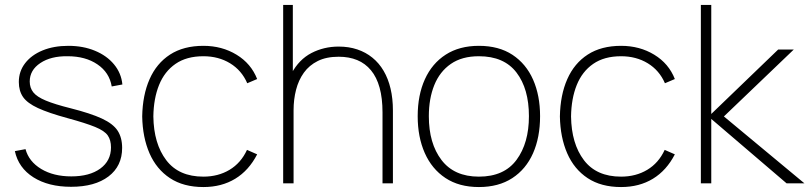

<svg xmlns="http://www.w3.org/2000/svg" viewBox="-20 -740 3267 775"><path d="M267 14Q175.5 14 115 -24.2Q54.5 -62.5 40 -130L83 -138Q96.5 -88 146.2 -58Q196 -28 268 -28Q341.5 -28 384.8 -59.5Q428 -91 428 -145Q428 -174.5 415 -193.2Q402 -212 364.2 -227.5Q326.5 -243 253 -263Q176 -284 133.2 -303.8Q90.5 -323.5 73.2 -348.2Q56 -373 56 -409Q56 -452 81.5 -485Q107 -518 152 -536.5Q197 -555 256 -555Q315.5 -555 363.2 -535.2Q411 -515.5 440.2 -480.2Q469.5 -445 474 -399L431 -391Q421.5 -447.5 373.2 -480.2Q325 -513 253 -513Q185.5 -514 142.8 -485.5Q100 -457 100 -411Q100 -385.5 114.5 -367.2Q129 -349 165 -334Q201 -319 265 -303Q346 -282.5 391.2 -261.5Q436.5 -240.5 454.8 -212.5Q473 -184.5 473 -143Q473 -69.5 418 -27.8Q363 14 267 14Z M801 15Q720.5 15 666 -21Q611.5 -57 583.5 -121.2Q555.5 -185.5 554 -270Q555.5 -356.5 583.8 -420.5Q612 -484.5 666.5 -519.8Q721 -555 801 -555Q876 -555 934.8 -519.2Q993.5 -483.5 1018 -421L978 -404Q955.5 -456 908.8 -484.5Q862 -513 801 -513Q733 -513 688.5 -482.2Q644 -451.5 622 -396.8Q600 -342 599 -270Q600.5 -160 651 -93.5Q701.5 -27 801 -27Q860.5 -27 906.5 -54.5Q952.5 -82 977 -135L1018 -117Q984.5 -52 929.5 -18.5Q874.5 15 801 15Z M1566 0H1524V-286Q1524 -344 1512.2 -386.2Q1500.5 -428.5 1477.5 -456.2Q1454.5 -484 1421.8 -497.5Q1389 -511 1347 -511Q1297.5 -511 1262.8 -493.8Q1228 -476.5 1206.5 -446.5Q1185 -416.5 1175 -377.5Q1165 -338.5 1165 -295L1126 -294Q1126 -386.5 1156.5 -443.2Q1187 -500 1237.2 -526Q1287.5 -552 1347 -552Q1388 -552 1422.2 -540.5Q1456.5 -529 1483.2 -507.2Q1510 -485.5 1528.5 -454Q1547 -422.5 1556.5 -382.2Q1566 -342 1566 -294ZM1165 0H1123V-720H1162V-295H1165Z M1913 15Q1833 15 1778 -21.5Q1723 -58 1694.5 -122.5Q1666 -187 1666 -271Q1666 -356 1695 -420Q1724 -484 1779.2 -519.5Q1834.5 -555 1913 -555Q1993.5 -555 2048.5 -518.8Q2103.5 -482.5 2131.8 -418.5Q2160 -354.5 2160 -271Q2160 -185.5 2131.5 -121.2Q2103 -57 2047.8 -21Q1992.5 15 1913 15ZM1913 -27Q2015 -27 2065 -94.8Q2115 -162.5 2115 -271Q2115 -381.5 2064.8 -447.2Q2014.5 -513 1913 -513Q1844.5 -513 1799.8 -482Q1755 -451 1733 -396.5Q1711 -342 1711 -271Q1711 -161 1762.2 -94Q1813.5 -27 1913 -27Z M2487 15Q2406.5 15 2352 -21Q2297.5 -57 2269.5 -121.2Q2241.5 -185.5 2240 -270Q2241.5 -356.5 2269.8 -420.5Q2298 -484.5 2352.5 -519.8Q2407 -555 2487 -555Q2562 -555 2620.8 -519.2Q2679.5 -483.5 2704 -421L2664 -404Q2641.5 -456 2594.8 -484.5Q2548 -513 2487 -513Q2419 -513 2374.5 -482.2Q2330 -451.5 2308 -396.8Q2286 -342 2285 -270Q2286.5 -160 2337 -93.5Q2387.5 -27 2487 -27Q2546.5 -27 2592.5 -54.5Q2638.5 -82 2663 -135L2704 -117Q2670.5 -52 2615.5 -18.5Q2560.5 15 2487 15Z M2851 0H2809V-720H2851V-280L3121 -540H3184L2902 -270L3227 0H3155L2851 -260Z"/></svg>

Font: Manrope Variable Light
Style: Regular
Weight: 200
Designer: Mikhail Sharanda
Foundry: Mikhail Sharanda
Version: Version 4.505